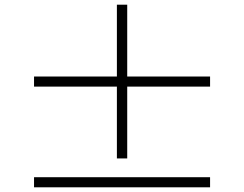

<svg xmlns="http://www.w3.org/2000/svg" viewBox="-20 -808 1040 818"><path d="M522 -133H478V-439H125V-482H478V-788H522V-482H875V-439H522ZM125 -53H875V-10H125Z"/></svg>

Font: Noto Serif TC
Style: Regular
Weight: 400
Designer: Ryoko NISHIZUKA  (kana & ideographs); Frank Grießhammer (Latin, Greek & Cyrillic); Wenlong ZHANG  (bopomofo); Sandoll Co
Foundry: Adobe
Version: Version 2.003-H1;hotconv 1.1.1;makeotfexe 2.6.0